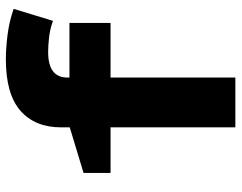

<svg xmlns="http://www.w3.org/2000/svg" viewBox="-102 -702 805 640"><g transform="rotate(-90 300.0 -382.5)"><path d="M361 0V-416H543V-553H361V-560Q361 -624 446 -624Q467 -624 494.5 -621Q522 -618 550 -608L590 -739Q547 -754 502 -759.5Q457 -765 422 -765Q306 -765 250.5 -716.5Q195 -668 195 -581V-552L43 -506V-416H195V0Z"/></g></svg>

Font: Noto Sans Mono UI ExtraBold
Style: Regular
Weight: 800
Designer: Monotype Design team
Foundry: Monotype Imaging Inc.
Version: 1.000